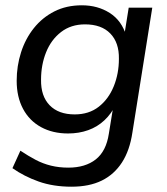

<svg xmlns="http://www.w3.org/2000/svg" viewBox="-20 -516 630 725"><path d="M250 189Q181 189 126 169.5Q71 150 27 119L57 53Q87 73 114.5 87.5Q142 102 172.5 109.5Q203 117 238 117Q302 117 341.5 86Q381 55 391 -11L409 -122L417 -121Q401 -87 374.5 -62Q348 -37 313 -24.5Q278 -12 237 -12Q179 -12 135 -36Q91 -60 67 -105Q43 -150 43 -211Q43 -267 59.5 -318.5Q76 -370 108 -410Q140 -450 185.5 -473Q231 -496 289 -496Q349 -496 394.5 -467Q440 -438 457 -380L449 -381L466 -487H555L480 -16Q470 52 440.5 97.5Q411 143 364 166Q317 189 250 189ZM262 -84Q316 -84 353 -113Q390 -142 409.5 -190Q429 -238 429 -294Q430 -355 396.5 -389.5Q363 -424 301 -424Q248 -424 210.5 -395Q173 -366 154 -318.5Q135 -271 135 -215Q134 -153 167.5 -118.5Q201 -84 262 -84Z"/></svg>

Font: Nunito Sans 12pt Medium
Style: Italic
Weight: 500
Italic angle: -9°
Designer: Vernon Adams
Foundry: Vernon Adams
Version: Version 3.101;gftools[0.9.27]